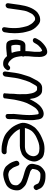

<svg xmlns="http://www.w3.org/2000/svg" viewBox="858 -1444 599 2354"><g transform="rotate(90 1157.0 -267.5)"><path d="M215 -399C232 -399 237 -389 250 -379C269 -364 283 -339 295 -315C300 -304 304 -289 308 -272L314 -247C321 -220 324 -188 325 -158V-140C324 -128 324 -118 324 -107C323 -98 323 -86 322 -79L314 -24C312 -8 323 7 340 7C356 7 374 -7 376 -24L384 -78C386 -90 385 -99 386 -109C387 -115 387 -121 387 -129L388 -147C389 -182 384 -216 380 -249C377 -272 367 -302 362 -322C352 -363 326 -401 296 -427C279 -441 262 -461 224 -461C219 -461 215 -461 208 -460C178 -459 146 -437 129 -424L128 -423C79 -374 53 -299 40 -210L20 -68C18 -51 29 -37 46 -37C63 -37 80 -51 82 -68L102 -210C107 -246 114 -289 126 -312C136 -330 145 -354 156 -368C165 -378 189 -398 201 -398C206 -398 209 -399 215 -399Z M607 -280H536C486 -280 473 -226 468 -187C466 -170 466 -158 468 -143C471 -110 475 -47 528 -46C534 -45 541 -45 550 -45H569C582 -45 595 -46 608 -48L625 -50C629 -50 633 -51 637 -51C645 -51 657 -51 668 -55C688 -32 712 -7 760 -7C786 -5 809 -17 823 -33L831 -43C863 -73 818 -113 789 -82L779 -72C774 -67 778 -69 770 -69C765 -69 761 -69 757 -70C736 -78 717 -98 703 -115C680 -145 675 -184 669 -235C671 -238 673 -244 674 -249C676 -265 668 -268 669 -272C671 -283 670 -292 670 -300L671 -324C671 -330 672 -338 673 -345C677 -370 678 -407 678 -430L679 -448C680 -484 668 -537 630 -546C612 -550 591 -545 576 -539C550 -528 520 -504 501 -484C483 -468 468 -445 457 -423L451 -411C432 -374 487 -353 507 -391L513 -402C522 -420 530 -430 540 -441C556 -458 581 -481 602 -485H604C610 -477 615 -465 616 -455V-440V-439C618 -414 615 -374 611 -345C608 -321 608 -302 607 -280ZM629 -112H625L608 -109C599 -108 587 -107 578 -107H544C537 -112 534 -122 532 -138C531 -150 529 -162 530 -170C531 -175 531 -180 531 -190C532 -196 535 -209 537 -218H606C609 -179 616 -144 629 -112Z M1127 -61C1126 -55 1126 -49 1126 -40L1124 -26C1121 -7 1147 -7 1155 -7C1162 -7 1184 -7 1186 -24C1187 -29 1188 -35 1188 -42L1202 -142C1203 -150 1205 -155 1206 -162C1207 -168 1208 -172 1209 -176C1220 -230 1236 -287 1258 -325L1274 -355C1279 -364 1284 -372 1288 -378L1303 -401C1306 -406 1311 -411 1317 -416C1331 -429 1348 -442 1366 -442C1380 -442 1380 -440 1383 -423C1390 -382 1393 -340 1390 -289C1388 -260 1388 -238 1384 -209C1382 -192 1380 -174 1379 -157C1378 -144 1376 -129 1378 -115V-98V-76V-63C1377 -23 1442 -32 1440 -71L1441 -84C1442 -92 1441 -100 1441 -106L1440 -123C1441 -146 1441 -161 1444 -184C1445 -192 1446 -200 1447 -210C1452 -249 1451 -286 1453 -322C1456 -369 1451 -406 1444 -443C1438 -470 1431 -485 1408 -497C1387 -508 1360 -505 1338 -497C1281 -474 1248 -429 1220 -379L1204 -349C1201 -344 1198 -338 1195 -332C1194 -337 1192 -344 1191 -349C1188 -363 1187 -384 1180 -400C1170 -427 1160 -445 1139 -466C1119 -484 1101 -485 1073 -485H1052C1028 -485 1002 -467 991 -453L977 -435C971 -428 967 -422 963 -412C958 -403 953 -395 947 -382L937 -363C926 -342 917 -324 910 -297C895 -253 881 -206 873 -152L857 -33C855 -16 866 -2 883 -2C900 -2 917 -16 919 -33L935 -152C942 -200 956 -242 969 -285C979 -318 993 -348 1010 -374C1024 -396 1030 -416 1047 -423H1063C1076 -423 1085 -424 1092 -417C1111 -399 1118 -383 1125 -354C1129 -329 1135 -305 1135 -277V-242C1134 -213 1137 -191 1133 -163C1128 -131 1132 -94 1127 -61Z M1551 -273V-278C1559 -311 1571 -336 1588 -359C1597 -371 1610 -380 1625 -392C1638 -403 1657 -412 1675 -420C1714 -437 1747 -452 1798 -452C1854 -452 1882 -437 1894 -395C1900 -375 1892 -346 1881 -326C1864 -303 1846 -284 1816 -279L1794 -275C1788 -274 1783 -274 1778 -274H1557C1555 -274 1554 -273 1551 -273ZM1872 -19C1874 -36 1862 -50 1845 -50H1815C1794 -50 1773 -54 1755 -59L1729 -65C1714 -68 1702 -72 1688 -79C1662 -93 1642 -108 1622 -129C1598 -152 1577 -178 1563 -212H1769C1808 -212 1841 -225 1868 -236H1869C1900 -253 1933 -290 1947 -326L1955 -351C1973 -408 1946 -447 1926 -474C1903 -504 1856 -514 1805 -514C1771 -514 1737 -509 1710 -498C1658 -479 1606 -455 1566 -417C1558 -410 1547 -401 1540 -391C1512 -353 1474 -280 1490 -223C1502 -182 1523 -140 1547 -110C1581 -71 1622 -29 1682 -11C1716 0 1759 12 1805 12H1836C1853 12 1870 -2 1872 -19Z M2053 -382C2055 -398 2062 -423 2068 -432C2074 -440 2095 -462 2105 -462C2111 -462 2115 -464 2119 -464H2136C2141 -464 2148 -463 2154 -463C2181 -463 2214 -450 2228 -438C2237 -427 2240 -406 2254 -390C2278 -362 2329 -402 2305 -432C2300 -439 2295 -455 2290 -464C2266 -505 2210 -526 2145 -526H2128C2105 -526 2090 -522 2071 -511C2040 -493 2006 -461 1999 -414C1997 -407 1993 -395 1991 -383C1990 -377 1989 -370 1989 -363C1988 -320 2021 -296 2049 -284C2092 -265 2155 -256 2192 -236C2204 -230 2209 -229 2216 -223C2229 -212 2243 -198 2250 -183C2252 -178 2252 -171 2252 -157C2249 -111 2226 -99 2189 -83C2173 -77 2148 -72 2127 -70C2107 -70 2090 -76 2075 -83C2068 -87 2059 -102 2051 -110C2034 -127 2026 -150 2016 -177L2012 -187C2002 -226 1941 -199 1953 -162L1956 -151C1966 -118 1980 -89 2001 -65C2011 -53 2022 -37 2041 -28C2059 -18 2091 -6 2123 -8C2166 -12 2199 -23 2233 -39C2285 -60 2318 -119 2314 -186C2313 -226 2282 -253 2261 -272C2245 -286 2227 -292 2207 -300C2185 -308 2144 -320 2121 -328C2102 -334 2082 -338 2070 -347L2057 -359C2051 -365 2051 -362 2052 -370C2053 -374 2053 -379 2053 -382Z"/></g></svg>

Font: PolanStronk
Style: BdIta
Weight: 700
Version: Version 1.0